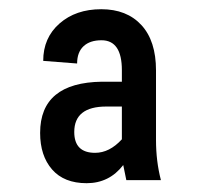

<svg xmlns="http://www.w3.org/2000/svg" viewBox="-20 -741 436 423"><path d="M189.5 -404.3Q221.2 -404.3 248.5 -434.1V-506.3H214.4Q143.6 -506.3 143.6 -450.2Q143.6 -404.3 189.5 -404.3ZM68.4 -448.2Q68.4 -559.1 204.6 -561H248.5V-586.4Q248.5 -652.3 203.6 -652.3Q178.2 -652.3 164.1 -639.2Q149.9 -626 149.9 -601.1L75.2 -606.9Q75.2 -657.7 111.1 -689.2Q147 -720.7 203.1 -720.7Q259.3 -720.7 291.5 -685.8Q323.7 -650.9 323.7 -585.9V-432.6Q323.7 -385.7 334.5 -344.2H258.3L251.5 -377.4Q220.7 -337.4 170.9 -337.4Q121.1 -337.4 94.7 -367.7Q68.4 -397.9 68.4 -448.2Z"/></svg>

Font: RobotoCondensed-Regular
Style: Regular
Weight: 400
Designer: Google
Version: Version 2.001201; 2014